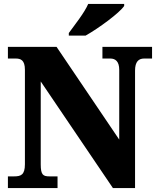

<svg xmlns="http://www.w3.org/2000/svg" viewBox="-20 -951 797 971"><path d="M328 -784V-771H413C479 -808 585 -886 608 -921V-931H426C407 -886 356 -823 328 -784ZM20 0H271V-59H231C198 -59 186 -66 186 -120V-539L551 0H663V-594C663 -639 681 -655 709 -655H749V-714H498V-655H538C563 -655 583 -641 583 -598V-245L266 -714H20V-655H59C84 -655 106 -648 106 -598V-120C106 -66 85 -59 51 -59H20Z"/></svg>

Font: Noto Serif Bengali SemiCondensed Black
Style: Regular
Weight: 900
Width: 4
Designer: Juan Bruce, Universal Thirst, Indian Type Foundry and the Monotype Design Team.
Foundry: Monotype Imaging Inc.
Version: Version 2.003